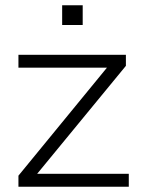

<svg xmlns="http://www.w3.org/2000/svg" viewBox="-20 -709 555 729"><path d="M50 0V-42L386 -452H50V-501H458V-459L121 -49H469V0ZM216 -614V-689H294V-614Z"/></svg>

Font: Mulish Light
Style: Regular
Weight: 300
Designer: Vernon Adams
Foundry: Vernon Adams
Version: Version 3.603; ttfautohint (v1.8.3)